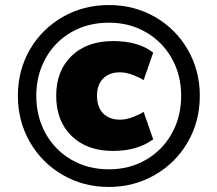

<svg xmlns="http://www.w3.org/2000/svg" viewBox="-20 -737 863 762"><path d="M51 -357Q51 -458 98.5 -540Q146 -622 228.5 -669.5Q311 -717 412 -717Q513 -717 595.5 -669.5Q678 -622 725.5 -539.5Q773 -457 773 -357Q773 -256 725.5 -173.5Q678 -91 595 -43Q512 5 412 5Q311 5 228.5 -43Q146 -91 98.5 -173.5Q51 -256 51 -357ZM699 -357Q699 -439 662 -505Q625 -571 559.5 -609Q494 -647 412 -647Q329 -647 263.5 -609.5Q198 -572 161 -505.5Q124 -439 124 -357Q124 -274 161 -207.5Q198 -141 263.5 -103Q329 -65 412 -65Q494 -65 559.5 -103Q625 -141 662 -207.5Q699 -274 699 -357ZM203 -357Q203 -456 264 -515Q325 -574 429 -574Q530 -574 588 -528L550 -419Q535 -429 507.5 -439.5Q480 -450 456 -450Q414 -450 389.5 -425.5Q365 -401 365 -357Q365 -312 389.5 -287Q414 -262 456 -262Q480 -262 507.5 -272.5Q535 -283 550 -293L588 -184Q525 -138 429 -138Q325 -138 264 -197.5Q203 -257 203 -357Z"/></svg>

Font: Muli Black
Style: Italic
Weight: 900
Italic angle: -4.541°
Designer: Vernon Adams
Foundry: Vernon Adams
Version: Version 2.001